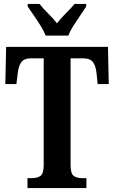

<svg xmlns="http://www.w3.org/2000/svg" viewBox="-20 -951 578 971"><path d="M119 0V-50H141Q167 -50 184 -61Q201 -72 201 -116V-656H137Q101 -656 87 -635.5Q73 -615 70 -582L63 -526H7L11 -714H526L530 -526H474L468 -582Q465 -615 451 -635.5Q437 -656 400 -656H337V-116Q337 -72 353.5 -61Q370 -50 395 -50H417V0ZM211 -771Q202 -794 185.5 -820.5Q169 -847 151 -873Q133 -899 120 -918V-931H180Q196 -910 223 -883.5Q250 -857 268 -833Q286 -857 313 -883.5Q340 -910 357 -931H416V-918Q404 -899 386 -873Q368 -847 351 -820.5Q334 -794 326 -771Z"/></svg>

Font: Noto Serif Ethiopic ExtraCondensed
Style: Bold
Weight: 700
Width: 2
Designer: Monotype Design Team
Foundry: Monotype Imaging Inc.
Version: Version 2.102; ttfautohint (v1.8.4.7-5d5b)